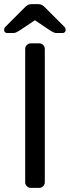

<svg xmlns="http://www.w3.org/2000/svg" viewBox="-36 -910 338 930"><path d="M86 -27V-673Q86 -684 94 -692Q102 -700 113 -700H154Q165 -700 173 -692Q181 -684 181 -673V-27Q181 -16 173 -8Q165 0 154 0H113Q102 0 94 -8Q86 -16 86 -27ZM185 -871 277 -779Q282 -774 282 -766Q282 -750 266 -750H240Q231 -750 225 -752.5Q219 -755 209 -761L133 -812L57 -761Q47 -755 41 -752.5Q35 -750 26 -750H0Q-16 -750 -16 -766Q-16 -774 -11 -779L81 -871Q91 -882 99 -886Q107 -890 118 -890H148Q159 -890 167 -886Q175 -882 185 -871Z"/></svg>

Font: Contemporary
Style: Regular
Weight: 400
Designer: Victor Tran
Foundry: Victor Tran
Version: Version 1.100